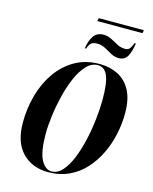

<svg xmlns="http://www.w3.org/2000/svg" viewBox="-144 -1094 957 1199"><g transform="rotate(15 334.5 -494.5)"><path d="M338 -980 342 -1000H634L630 -980ZM307 -796Q313 -844 334.5 -876Q356 -908 399 -908Q426 -908 450 -895.5Q474 -883 498 -870Q522 -857 551 -857Q573 -857 583.5 -875Q594 -893 598 -907H607Q601 -860 584 -825.5Q567 -791 526 -791Q499 -791 475 -804.5Q451 -818 427 -831Q403 -844 374 -844Q346 -844 333.5 -830.5Q321 -817 316 -796ZM284 11Q181 11 117 -55Q53 -121 53 -248Q53 -339 76.5 -424.5Q100 -510 147 -577.5Q194 -645 263 -685Q332 -725 423 -725Q488 -725 540.5 -699Q593 -673 624 -616.5Q655 -560 655 -468Q655 -401 640.5 -333Q626 -265 596.5 -203.5Q567 -142 523 -93.5Q479 -45 419 -17Q359 11 284 11ZM304 1Q343 1 374 -34Q405 -69 428 -126Q451 -183 466.5 -252Q482 -321 489.5 -390Q497 -459 497 -516Q497 -622 477 -668.5Q457 -715 414 -715Q373 -715 340.5 -680.5Q308 -646 283.5 -590Q259 -534 242.5 -467Q226 -400 217.5 -334.5Q209 -269 209 -217Q209 -100 236.5 -49.5Q264 1 304 1Z"/></g></svg>

Font: Noto Serif Display ExtraCondensed ExtraBold
Style: Italic
Weight: 800
Width: 2
Italic angle: -12°
Designer: Monotype Design Team
Foundry: Monotype Imaging Inc.
Version: Version 2.009